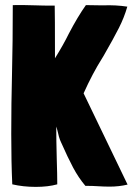

<svg xmlns="http://www.w3.org/2000/svg" viewBox="-20 -724 519 751"><path d="M479 -2Q446 6 408 6Q389 6 355 4Q344 3 314 3Q287 -29 266 -68.5Q245 -108 219 -167Q214 -177 210.5 -189.5Q207 -202 207 -204L204 -216L200 -229Q200 -178 202 -102Q204 -40 204 -3Q168 7 120 7Q71 7 28 -3Q24 -90 24 -200Q24 -319 27 -437Q30 -557 30 -704Q63 -705 123 -703Q142 -702 194 -702Q195 -664 195 -516V-496Q228 -549 249 -592Q284 -659 316 -704L382 -703Q433 -705 478 -698Q466 -656 445 -614.5Q424 -573 386 -507L380 -497Q342 -437 307 -359Z"/></svg>

Font: Londrina Solid Black
Style: Regular
Weight: 900
Designer: Marcelo Magalhaes
Foundry: Marcelo Magalhães
Version: Version 1.002